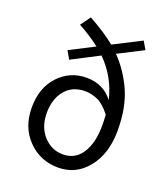

<svg xmlns="http://www.w3.org/2000/svg" viewBox="-136 -826 817 935"><g transform="rotate(20 272.5 -359.0)"><path d="M272.9 12.2Q180.7 12.2 116.9 -52.5Q53.2 -117.2 53.2 -219.7Q53.2 -322.3 111.6 -384.5Q169.9 -446.8 256.3 -446.8Q343.3 -446.8 393.1 -380.9Q367.7 -491.7 286.1 -573.2L145 -500L121.1 -541L248 -606Q196.3 -646 136.2 -678.2L173.8 -730Q260.7 -681.6 312 -639.2L454.1 -711.9L478 -670.9L349.1 -605Q409.2 -543.9 447 -460Q484.9 -376 484.9 -256.3Q484.9 -136.7 425.3 -62.3Q365.7 12.2 272.9 12.2ZM405.8 -253.9Q405.8 -282.7 403.8 -309.1Q370.6 -353 337.9 -367.9Q305.2 -382.8 271.5 -382.8Q205.6 -382.8 168.2 -337.4Q130.9 -292 130.9 -219.7Q130.9 -147.5 172.4 -101.8Q213.9 -56.2 273.4 -56.2Q335.9 -56.2 370.8 -109.4Q405.8 -162.6 405.8 -253.9Z"/></g></svg>

Font: SourceSansPro-Regular
Style: Regular
Weight: 400
Designer: Paul D. Hunt
Foundry: Adobe Systems Incorporated
Version: Version 1.050;PS Version 1.000;hotconv 1.0.70;makeotf.lib2.5